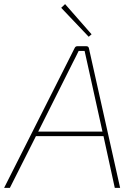

<svg xmlns="http://www.w3.org/2000/svg" viewBox="-41 -915 660 935"><path d="M391 -736 257 -877 276 -895 405 -748ZM463 -252H134L7 0H-21L323 -682Q327 -690 336 -690H379Q390 -690 392 -680L544 0H518ZM458 -274 383 -613Q374 -655 371 -667H342Q337 -657 328 -638.5Q319 -620 314 -611L145 -274Z"/></svg>

Font: Ezarion Thin
Style: Italic
Weight: 250
Italic angle: -8°
Designer: Natanael Gama
Version: Version 1.001;PS 001.001;hotconv 1.0.70;makeotf.lib2.5.58329